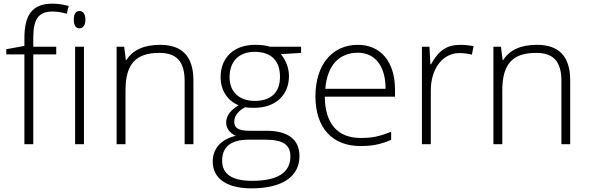

<svg xmlns="http://www.w3.org/2000/svg" viewBox="-20 -785 3207 1045"><path d="M286.1 -530.8H161.1V-580.1C161.1 -680.2 189.5 -722.2 265.1 -722.2C291 -722.2 316.9 -718.3 342.8 -710L354 -752C324.7 -760.7 295.4 -765.1 266.1 -765.1C157.2 -765.1 112.8 -706.5 112.8 -576.2V-535.2L14.2 -517.1V-488.8H112.8V0H161.1V-488.8H286.1ZM381.8 -678.2C381.8 -646.5 392.1 -630.9 412.6 -630.9C432.6 -630.9 444.8 -648.9 444.8 -678.2C444.8 -708 432.6 -725.1 412.6 -725.1C392.1 -725.1 381.8 -709.5 381.8 -678.2ZM437 -530.8H388.7V0H437Z M1032.7 0V-347.2C1032.7 -476.6 972.7 -541 852.1 -541C763.7 -541 702.6 -513.2 668 -458H665L655.8 -530.8H614.7V0H663.1V-293C663.1 -437 719.7 -497.1 846.7 -497.1C940.9 -497.1 984.9 -451.2 984.9 -344.2V0Z M1448.7 -530.8C1429.7 -537.6 1402.3 -541 1367.7 -541C1252.9 -541 1180.7 -471.2 1180.7 -365.2C1180.7 -294.9 1216.8 -237.3 1278.8 -211.9C1233.4 -185.1 1210.9 -153.8 1210.9 -118.2C1210.9 -85.4 1231.9 -59.6 1263.7 -45.9C1186 -28.3 1137.7 21.5 1137.7 94.2C1137.7 186 1214.4 240.2 1347.7 240.2C1515.6 240.2 1609.9 176.8 1609.9 64.9C1609.9 -26.4 1546.9 -73.2 1431.6 -73.2H1338.9C1278.3 -73.2 1254.9 -88.4 1254.9 -122.1C1254.9 -152.8 1275.4 -181.2 1314 -201.2C1323.7 -199.2 1340.8 -198.2 1364.7 -198.2C1479.5 -198.2 1552.7 -268.1 1552.7 -370.1C1552.7 -413.6 1538.1 -453.6 1508.8 -490.2L1618.7 -497.1V-530.8ZM1229.5 -365.2C1229.5 -451.7 1281.2 -502.9 1365.7 -502.9C1453.1 -502.9 1503.9 -457.5 1503.9 -367.2C1503.9 -281.7 1455.1 -235.8 1366.7 -235.8C1283.2 -235.8 1229.5 -283.2 1229.5 -365.2ZM1189 89.8C1189 13.2 1237.8 -24.9 1335 -24.9H1421.9C1519.5 -24.9 1560.5 2 1560.5 65.9C1560.5 154.8 1490.7 199.2 1351.6 199.2C1243.2 199.2 1189 162.6 1189 89.8Z M1941.9 9.8C2002.9 9.8 2048.8 2 2108.9 -23.9V-67.9C2038.6 -40 2002.4 -34.2 1941.9 -34.2C1817.4 -34.2 1749 -112.8 1747.6 -258.8H2129.9V-297.9C2129.9 -447.8 2052.7 -541 1927.7 -541C1786.6 -541 1696.8 -430.7 1696.8 -261.2C1696.8 -89.8 1787.6 9.8 1941.9 9.8ZM1927.7 -498C2022 -498 2078.6 -424.8 2078.6 -301.8H1750.5C1760.7 -428.7 1825.7 -498 1927.7 -498Z M2485.4 -541C2415 -541 2369.1 -513.2 2325.7 -435.1H2322.3L2317.4 -530.8H2276.4V0H2324.7V-293C2324.7 -410.2 2389.2 -496.1 2479.5 -496.1C2503.4 -496.1 2526.4 -493.2 2548.3 -487.8L2557.6 -534.2C2531.7 -538.6 2507.8 -541 2485.4 -541Z M3083.5 0V-347.2C3083.5 -476.6 3023.4 -541 2902.8 -541C2814.5 -541 2753.4 -513.2 2718.8 -458H2715.8L2706.5 -530.8H2665.5V0H2713.9V-293C2713.9 -437 2770.5 -497.1 2897.5 -497.1C2991.7 -497.1 3035.6 -451.2 3035.6 -344.2V0Z"/></svg>

Font: Open Sans 300
Style: Regular
Weight: 300
Foundry: Ascender Corporation
Version: Version 1.100;PS 001.100;hotconv 1.0.88;makeotf.lib2.5.64775